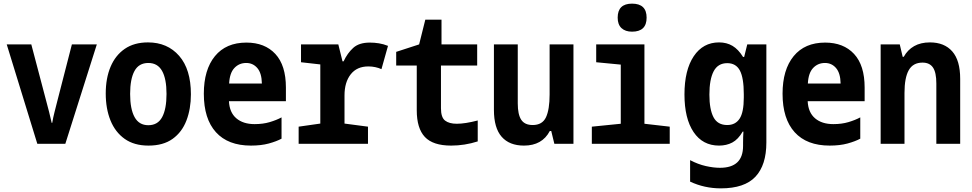

<svg xmlns="http://www.w3.org/2000/svg" viewBox="-20 -790 5340 1055"><path d="M185 0 17 -546H152L234 -235Q243 -203 250 -174Q257 -145 264 -115H267Q272 -145 279.5 -174Q287 -203 295 -235L375 -546H512L339 0Z M796 10Q717 10 665 -27Q613 -64 587 -128.5Q561 -193 561 -276Q561 -360 587.5 -423Q614 -486 665.5 -521.5Q717 -557 793 -557Q900 -557 964.5 -483Q1029 -409 1029 -272Q1029 -192 1004.5 -128Q980 -64 928.5 -27Q877 10 796 10ZM795 -102Q847 -102 871 -146.5Q895 -191 895 -274Q895 -357 870.5 -400.5Q846 -444 795 -444Q743 -444 719 -400Q695 -356 695 -274Q695 -191 719.5 -146.5Q744 -102 795 -102Z M1359 10Q1233 10 1166.5 -63.5Q1100 -137 1100 -275Q1100 -407 1161 -481.5Q1222 -556 1334 -556Q1435 -556 1493 -493.5Q1551 -431 1551 -309V-234H1238Q1241 -172 1278.5 -140Q1316 -108 1379 -108Q1425 -108 1462 -119Q1499 -130 1527 -145V-28Q1499 -13 1457 -1.5Q1415 10 1359 10ZM1419 -331Q1418 -388 1394 -416Q1370 -444 1333 -444Q1294 -444 1268 -416.5Q1242 -389 1239 -331Z M1621 0V-94L1740 -111V-436L1634 -448V-546H1839L1862 -453H1868Q1889 -498 1921 -527Q1953 -556 2012 -556Q2037 -556 2062 -552Q2087 -548 2112 -538L2076 -410Q2061 -417 2042.5 -421Q2024 -425 2004 -425Q1941 -425 1907 -381.5Q1873 -338 1873 -266V-111L2002 -94V0Z M2459 10Q2359 10 2314.5 -37.5Q2270 -85 2270 -184V-430H2157V-505L2283 -546L2317 -682H2406V-546H2602V-430H2403V-195Q2403 -145 2425.5 -127.5Q2448 -110 2490 -110Q2536 -110 2605 -128V-13Q2533 10 2459 10Z M2859 10Q2779 10 2736.5 -38.5Q2694 -87 2694 -186V-546H2825V-222Q2825 -161 2844 -132Q2863 -103 2907 -103Q2960 -103 2980 -145.5Q3000 -188 3000 -271V-546H3131V0H3026L3009 -70H3001Q2959 10 2859 10Z M3453 -616Q3416 -616 3395 -635.5Q3374 -655 3374 -693Q3374 -770 3453 -770Q3533 -770 3533 -693Q3533 -616 3453 -616ZM3232 0V-94L3391 -110V-435L3256 -448V-546H3521V-110L3660 -94V0Z M3941 245Q3851 245 3772 208V90Q3816 113 3858.5 122.5Q3901 132 3936 132Q4063 132 4063 12V-5Q4063 -37 4065 -67H4061Q4036 -24 4004 -7Q3972 10 3931 10Q3841 10 3791 -64.5Q3741 -139 3741 -271Q3741 -405 3792 -481Q3843 -557 3931 -557Q3973 -557 4005 -538Q4037 -519 4063 -477H4069L4086 -546H4191V-7Q4191 117 4131 181Q4071 245 3941 245ZM3976 -103Q4021 -103 4044 -138Q4067 -173 4067 -254V-272Q4067 -362 4045.5 -402.5Q4024 -443 3976 -443Q3925 -443 3901.5 -398.5Q3878 -354 3878 -270Q3878 -189 3900.5 -146Q3923 -103 3976 -103Z M4539 10Q4413 10 4346.5 -63.5Q4280 -137 4280 -275Q4280 -407 4341 -481.5Q4402 -556 4514 -556Q4615 -556 4673 -493.5Q4731 -431 4731 -309V-234H4418Q4421 -172 4458.5 -140Q4496 -108 4559 -108Q4605 -108 4642 -119Q4679 -130 4707 -145V-28Q4679 -13 4637 -1.5Q4595 10 4539 10ZM4599 -331Q4598 -388 4574 -416Q4550 -444 4513 -444Q4474 -444 4448 -416.5Q4422 -389 4419 -331Z M4819 0V-546H4924L4940 -478H4946Q4967 -516 5003 -536.5Q5039 -557 5090 -557Q5169 -557 5212.5 -507.5Q5256 -458 5256 -357V0H5125V-331Q5125 -392 5106.5 -419Q5088 -446 5049 -446Q4997 -446 4973.5 -404.5Q4950 -363 4950 -279V0Z"/></svg>

Font: Noto Sans Mono Condensed
Style: Bold
Weight: 700
Width: 3
Designer: Monotype Design Team
Foundry: Monotype Imaging Inc.
Version: Version 2.014